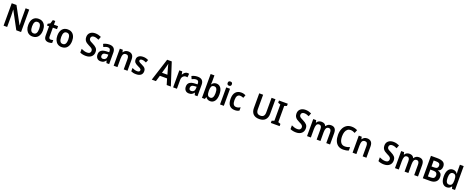

<svg xmlns="http://www.w3.org/2000/svg" viewBox="281 -3247 13969 5745"><g transform="rotate(20 7265.5 -375.0)"><path d="M640 0H488L193 -549H189Q192 -503 194 -455.5Q196 -408 197 -364V0H83V-714H234L529 -171H532Q530 -214 528 -261.5Q526 -309 525 -351V-714H640Z M1240 -272Q1240 -143 1178.5 -66.5Q1117 10 1002 10Q931 10 878.5 -24.5Q826 -59 797 -122.5Q768 -186 768 -272Q768 -404 829.5 -478.5Q891 -553 1005 -553Q1075 -553 1128 -520.5Q1181 -488 1210.5 -425.5Q1240 -363 1240 -272ZM891 -272Q891 -183 918 -136.5Q945 -90 1004 -90Q1063 -90 1090 -136.5Q1117 -183 1117 -272Q1117 -361 1090 -407Q1063 -453 1004 -453Q944 -453 917.5 -407Q891 -361 891 -272Z M1551 -90Q1571 -90 1590 -94Q1609 -98 1627 -104V-12Q1607 -2 1578.5 4Q1550 10 1518 10Q1450 10 1409 -27.5Q1368 -65 1368 -160V-448H1303V-505L1376 -544L1411 -661H1489V-543H1621V-448H1489V-163Q1489 -90 1551 -90Z M2168 -272Q2168 -143 2106.5 -66.5Q2045 10 1930 10Q1859 10 1806.5 -24.5Q1754 -59 1725 -122.5Q1696 -186 1696 -272Q1696 -404 1757.5 -478.5Q1819 -553 1933 -553Q2003 -553 2056 -520.5Q2109 -488 2138.5 -425.5Q2168 -363 2168 -272ZM1819 -272Q1819 -183 1846 -136.5Q1873 -90 1932 -90Q1991 -90 2018 -136.5Q2045 -183 2045 -272Q2045 -361 2018 -407Q1991 -453 1932 -453Q1872 -453 1845.5 -407Q1819 -361 1819 -272Z M2940 -199Q2940 -104 2876 -47Q2812 10 2701 10Q2648 10 2601.5 0.5Q2555 -9 2516 -28V-148Q2558 -127 2607.5 -112.5Q2657 -98 2705 -98Q2761 -98 2788.5 -124Q2816 -150 2816 -190Q2816 -233 2784.5 -259.5Q2753 -286 2684 -318Q2641 -338 2604.5 -364Q2568 -390 2545.5 -429.5Q2523 -469 2523 -529Q2523 -619 2583 -671.5Q2643 -724 2744 -724Q2796 -724 2842.5 -712Q2889 -700 2933 -680L2895 -576Q2854 -595 2817 -605.5Q2780 -616 2743 -616Q2696 -616 2671 -592.5Q2646 -569 2646 -532Q2646 -503 2659 -483Q2672 -463 2700 -445.5Q2728 -428 2775 -406Q2854 -368 2897 -322.5Q2940 -277 2940 -199Z M3253 -553Q3445 -553 3445 -364V0H3358L3336 -74H3333Q3302 -31 3266 -10.5Q3230 10 3171 10Q3100 10 3059 -34.5Q3018 -79 3018 -157Q3018 -323 3242 -331L3325 -334V-361Q3325 -413 3303.5 -436Q3282 -459 3241 -459Q3207 -459 3173 -448.5Q3139 -438 3105 -420L3067 -507Q3105 -528 3153 -540.5Q3201 -553 3253 -553ZM3268 -255Q3198 -252 3169.5 -227Q3141 -202 3141 -158Q3141 -119 3161 -101Q3181 -83 3213 -83Q3261 -83 3293 -115.5Q3325 -148 3325 -209V-257Z M3855 -553Q3937 -553 3983 -505.5Q4029 -458 4029 -357V0H3909V-330Q3909 -390 3888.5 -421Q3868 -452 3823 -452Q3758 -452 3733.5 -406Q3709 -360 3709 -266V0H3588V-543H3682L3698 -471H3705Q3728 -512 3768 -532.5Q3808 -553 3855 -553Z M4505 -156Q4505 -75 4452 -32.5Q4399 10 4301 10Q4251 10 4213 2Q4175 -6 4141 -22V-130Q4175 -112 4218 -99Q4261 -86 4301 -86Q4345 -86 4365.5 -102Q4386 -118 4386 -145Q4386 -162 4378 -175Q4370 -188 4347 -202.5Q4324 -217 4278 -237Q4211 -267 4175.5 -302.5Q4140 -338 4140 -404Q4140 -475 4192.5 -514Q4245 -553 4332 -553Q4378 -553 4418.5 -542.5Q4459 -532 4499 -512L4462 -422Q4429 -437 4397 -447.5Q4365 -458 4332 -458Q4258 -458 4258 -409Q4258 -392 4267 -380Q4276 -368 4299.5 -354.5Q4323 -341 4366 -322Q4409 -302 4440 -281Q4471 -260 4488 -230Q4505 -200 4505 -156Z M5277 0 5220 -190H4991L4934 0H4802L5031 -716H5178L5409 0ZM5137 -490Q5130 -514 5120 -551.5Q5110 -589 5105 -615Q5099 -587 5090 -549.5Q5081 -512 5074 -490L5019 -297H5192Z M5742 -553Q5769 -553 5793 -547L5782 -429Q5772 -432 5759 -433.5Q5746 -435 5734 -435Q5680 -435 5641.5 -395.5Q5603 -356 5603 -280V0H5482V-543H5575L5592 -450H5598Q5620 -492 5656.5 -522.5Q5693 -553 5742 -553Z M6065 -553Q6257 -553 6257 -364V0H6170L6148 -74H6145Q6114 -31 6078 -10.5Q6042 10 5983 10Q5912 10 5871 -34.5Q5830 -79 5830 -157Q5830 -323 6054 -331L6137 -334V-361Q6137 -413 6115.5 -436Q6094 -459 6053 -459Q6019 -459 5985 -448.5Q5951 -438 5917 -420L5879 -507Q5917 -528 5965 -540.5Q6013 -553 6065 -553ZM6080 -255Q6010 -252 5981.5 -227Q5953 -202 5953 -158Q5953 -119 5973 -101Q5993 -83 6025 -83Q6073 -83 6105 -115.5Q6137 -148 6137 -209V-257Z M6521 -573Q6521 -547 6519.5 -519.5Q6518 -492 6516 -472H6521Q6543 -508 6578 -530Q6613 -552 6665 -552Q6753 -552 6805 -480.5Q6857 -409 6857 -272Q6857 -135 6804.5 -62.5Q6752 10 6663 10Q6611 10 6577.5 -10Q6544 -30 6521 -63H6513L6493 0H6400V-760H6521ZM6630 -452Q6568 -452 6544.5 -409Q6521 -366 6521 -284V-268Q6521 -180 6545.5 -135Q6570 -90 6632 -90Q6681 -90 6707.5 -136.5Q6734 -183 6734 -273Q6734 -452 6630 -452Z M7036 -752Q7066 -752 7084.5 -736.5Q7103 -721 7103 -685Q7103 -650 7084 -634Q7065 -618 7036 -618Q7007 -618 6988 -634Q6969 -650 6969 -685Q6969 -721 6987.5 -736.5Q7006 -752 7036 -752ZM7096 -543V0H6975V-543Z M7445 10Q7335 10 7274.5 -57.5Q7214 -125 7214 -268Q7214 -410 7278 -481.5Q7342 -553 7452 -553Q7497 -553 7533.5 -543.5Q7570 -534 7597 -519L7562 -424Q7535 -436 7507.5 -443.5Q7480 -451 7455 -451Q7337 -451 7337 -269Q7337 -91 7454 -91Q7492 -91 7524 -101.5Q7556 -112 7585 -130V-26Q7556 -8 7522.5 1Q7489 10 7445 10Z M8481 -244Q8481 -129 8416 -59.5Q8351 10 8221 10Q8095 10 8029.5 -57.5Q7964 -125 7964 -245V-714H8088V-254Q8088 -171 8122 -134Q8156 -97 8224 -97Q8293 -97 8325 -136Q8357 -175 8357 -255V-714H8481Z M8873 0H8593V-70L8671 -99V-615L8593 -644V-714H8873V-644L8795 -615V-99L8873 -70Z M9634 -199Q9634 -104 9570 -47Q9506 10 9395 10Q9342 10 9295.5 0.5Q9249 -9 9210 -28V-148Q9252 -127 9301.5 -112.5Q9351 -98 9399 -98Q9455 -98 9482.5 -124Q9510 -150 9510 -190Q9510 -233 9478.5 -259.5Q9447 -286 9378 -318Q9335 -338 9298.5 -364Q9262 -390 9239.5 -429.5Q9217 -469 9217 -529Q9217 -619 9277 -671.5Q9337 -724 9438 -724Q9490 -724 9536.5 -712Q9583 -700 9627 -680L9589 -576Q9548 -595 9511 -605.5Q9474 -616 9437 -616Q9390 -616 9365 -592.5Q9340 -569 9340 -532Q9340 -503 9353 -483Q9366 -463 9394 -445.5Q9422 -428 9469 -406Q9548 -368 9591 -322.5Q9634 -277 9634 -199Z M10312 -553Q10395 -553 10437 -505.5Q10479 -458 10479 -356V0H10358V-329Q10358 -452 10278 -452Q10221 -452 10197 -408.5Q10173 -365 10173 -283V0H10052V-330Q10052 -452 9972 -452Q9911 -452 9889 -403.5Q9867 -355 9867 -266V0H9746V-543H9840L9856 -471H9863Q9884 -513 9923 -533Q9962 -553 10008 -553Q10118 -553 10154 -470H10163Q10186 -512 10225.5 -532.5Q10265 -553 10312 -553Z M10911 -618Q10853 -618 10813 -585Q10773 -552 10752.5 -493Q10732 -434 10732 -356Q10732 -233 10777 -164.5Q10822 -96 10913 -96Q10953 -96 10991 -105.5Q11029 -115 11069 -130V-23Q11030 -6 10989.5 2Q10949 10 10899 10Q10800 10 10734.5 -34.5Q10669 -79 10636 -161.5Q10603 -244 10603 -357Q10603 -464 10638.5 -546.5Q10674 -629 10742 -676.5Q10810 -724 10909 -724Q11007 -724 11093 -679L11052 -577Q11020 -594 10984.5 -606Q10949 -618 10911 -618Z M11463 -553Q11545 -553 11591 -505.5Q11637 -458 11637 -357V0H11517V-330Q11517 -390 11496.5 -421Q11476 -452 11431 -452Q11366 -452 11341.5 -406Q11317 -360 11317 -266V0H11196V-543H11290L11306 -471H11313Q11336 -512 11376 -532.5Q11416 -553 11463 -553Z M12434 -199Q12434 -104 12370 -47Q12306 10 12195 10Q12142 10 12095.5 0.5Q12049 -9 12010 -28V-148Q12052 -127 12101.5 -112.5Q12151 -98 12199 -98Q12255 -98 12282.5 -124Q12310 -150 12310 -190Q12310 -233 12278.5 -259.5Q12247 -286 12178 -318Q12135 -338 12098.5 -364Q12062 -390 12039.5 -429.5Q12017 -469 12017 -529Q12017 -619 12077 -671.5Q12137 -724 12238 -724Q12290 -724 12336.5 -712Q12383 -700 12427 -680L12389 -576Q12348 -595 12311 -605.5Q12274 -616 12237 -616Q12190 -616 12165 -592.5Q12140 -569 12140 -532Q12140 -503 12153 -483Q12166 -463 12194 -445.5Q12222 -428 12269 -406Q12348 -368 12391 -322.5Q12434 -277 12434 -199Z M13112 -553Q13195 -553 13237 -505.5Q13279 -458 13279 -356V0H13158V-329Q13158 -452 13078 -452Q13021 -452 12997 -408.5Q12973 -365 12973 -283V0H12852V-330Q12852 -452 12772 -452Q12711 -452 12689 -403.5Q12667 -355 12667 -266V0H12546V-543H12640L12656 -471H12663Q12684 -513 12723 -533Q12762 -553 12808 -553Q12918 -553 12954 -470H12963Q12986 -512 13025.5 -532.5Q13065 -553 13112 -553Z M13633 -714Q13760 -714 13824.5 -673Q13889 -632 13889 -536Q13889 -473 13860 -431.5Q13831 -390 13777 -379V-374Q13836 -361 13871.5 -322.5Q13907 -284 13907 -206Q13907 -109 13844 -54.5Q13781 0 13671 0H13432V-714ZM13644 -421Q13710 -421 13736 -446.5Q13762 -472 13762 -521Q13762 -567 13731.5 -589Q13701 -611 13637 -611H13556V-421ZM13556 -321V-104H13656Q13722 -104 13750 -133.5Q13778 -163 13778 -216Q13778 -265 13748.5 -293Q13719 -321 13650 -321Z M14193 10Q14105 10 14053 -62Q14001 -134 14001 -271Q14001 -408 14053.5 -480.5Q14106 -553 14194 -553Q14246 -553 14281.5 -531Q14317 -509 14339 -473H14344Q14342 -493 14339.5 -518.5Q14337 -544 14337 -566V-760H14458V0H14363L14343 -68H14337Q14314 -33 14280 -11.5Q14246 10 14193 10ZM14229 -89Q14289 -89 14315 -129.5Q14341 -170 14341 -253V-274Q14341 -362 14316 -407Q14291 -452 14228 -452Q14176 -452 14150 -404.5Q14124 -357 14124 -270Q14124 -89 14229 -89Z"/></g></svg>

Font: Noto Sans Arabic UI SmCn SmBd
Style: Regular
Weight: 600
Width: 4
Designer: Monotype Design Team, Nadine Chahine and Nizar Qandah
Foundry: Monotype Imaging Inc.
Version: Version 2.010; ttfautohint (v1.8.4.7-5d5b)